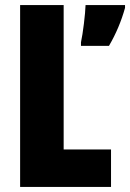

<svg xmlns="http://www.w3.org/2000/svg" viewBox="-20 -734 511 754"><path d="M59 -714H230V-147H416V0H59ZM471 -703Q449 -624 408 -554H298V-568Q304 -596 309.5 -641Q315 -686 316 -714H471Z"/></svg>

Font: Noto Sans UI CondBlack
Style: Regular
Weight: 900
Width: 3
Designer: Monotype Design Team
Foundry: Monotype Imaging Inc.
Version: Version 1.001